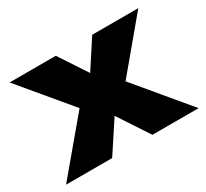

<svg xmlns="http://www.w3.org/2000/svg" viewBox="-106 -645 862 803"><g transform="rotate(-30 325.5 -244.0)"><path d="M228 0H5.4L214.4 -249L14.6 -488.3H237.8L326.2 -354L413.6 -488.3H636.2L437 -250L645.5 0H422.4L325.2 -147.9Z"/></g></svg>

Font: Kumbh Sans ExtraBold
Style: Regular
Weight: 800
Version: Version 1.005